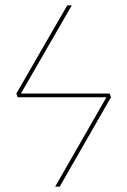

<svg xmlns="http://www.w3.org/2000/svg" viewBox="-20 -701 478 721"><path d="M391.9 -349.7H58.5L249.6 -680.9H232.6L41.4 -349.7L46.3 -335.7H379.6L187.1 0H204.1L396.7 -335.7Z"/></svg>

Font: Fira Sans Hair
Style: Regular
Weight: 100
Designer: bBox Type GmbH & Carrois Corporate GbR & Edenspiekermann AG
Foundry: bBox Type GmbH & Carrois Corporate GbR & Edenspiekermann AG
Version: Version 4.300;PS 004.300;hotconv 1.0.88;makeotf.lib2.5.64775